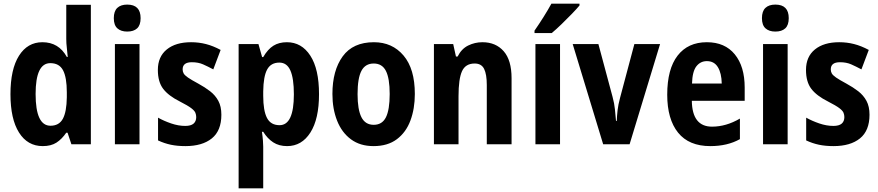

<svg xmlns="http://www.w3.org/2000/svg" viewBox="-20 -786 4785 1046"><path d="M213 10Q130 10 83.5 -64Q37 -138 37 -273Q37 -409 83.5 -482.5Q130 -556 211 -556Q300 -556 344 -476H349Q347 -502 344 -526Q341 -550 341 -574V-760H475V0H369L348 -63H341Q317 -28 287.5 -9Q258 10 213 10ZM255 -101Q302 -101 322.5 -139Q343 -177 344 -256V-283Q344 -364 323.5 -403Q303 -442 254 -442Q174 -442 174 -274Q174 -101 255 -101Z M673 -761Q746 -761 746 -687Q746 -649 727 -631.5Q708 -614 673 -614Q639 -614 619.5 -631.5Q600 -649 600 -687Q600 -725 619 -743Q638 -761 673 -761ZM740 -546V0H606V-546Z M1186 -161Q1186 -74 1134 -32Q1082 10 990 10Q946 10 910.5 2.5Q875 -5 841 -21V-145Q873 -127 912.5 -113.5Q952 -100 989 -100Q1020 -100 1034.5 -112.5Q1049 -125 1049 -148Q1049 -160 1044.5 -171.5Q1040 -183 1021.5 -197Q1003 -211 960 -233Q898 -264 869 -302Q840 -340 840 -405Q840 -477 888.5 -516.5Q937 -556 1021 -556Q1063 -556 1102 -546Q1141 -536 1182 -514L1142 -408Q1112 -424 1086 -435.5Q1060 -447 1025 -447Q975 -447 975 -408Q975 -396 980.5 -386Q986 -376 1004 -363.5Q1022 -351 1061 -330Q1096 -311 1124.5 -289Q1153 -267 1169.5 -236.5Q1186 -206 1186 -161Z M1543 -556Q1623 -556 1670.5 -483Q1718 -410 1718 -273Q1718 -138 1671 -64Q1624 10 1544 10Q1500 10 1468.5 -10.5Q1437 -31 1414 -68H1407Q1411 -40 1412.5 -19.5Q1414 1 1414 13V240H1280V-546H1388L1408 -475H1414Q1439 -518 1469.5 -537Q1500 -556 1543 -556ZM1502 -445Q1456 -445 1435.5 -407.5Q1415 -370 1414 -288V-264Q1414 -183 1434.5 -143.5Q1455 -104 1503 -104Q1581 -104 1581 -272Q1581 -359 1562 -402Q1543 -445 1502 -445Z M2240 -274Q2240 -194 2216 -129.5Q2192 -65 2142 -27.5Q2092 10 2015 10Q1942 10 1892 -27Q1842 -64 1816.5 -128.5Q1791 -193 1791 -274Q1791 -402 1847 -479Q1903 -556 2017 -556Q2117 -556 2178.5 -483.5Q2240 -411 2240 -274ZM1928 -273Q1928 -189 1949 -147.5Q1970 -106 2016 -106Q2062 -106 2082.5 -147Q2103 -188 2103 -274Q2103 -359 2082.5 -399.5Q2062 -440 2016 -440Q1970 -440 1949 -400Q1928 -360 1928 -273Z M2608 -556Q2681 -556 2724 -507Q2767 -458 2767 -360V0H2632V-323Q2632 -381 2617.5 -410.5Q2603 -440 2566 -440Q2516 -440 2497 -398Q2478 -356 2478 -262V0H2344V-546H2449L2464 -478H2473Q2494 -520 2530.5 -538Q2567 -556 2608 -556Z M3031 0H2897V-546H3031ZM3137 -756Q3122 -738 3095.5 -710.5Q3069 -683 3039.5 -654.5Q3010 -626 2986 -606H2892V-619Q2917 -655 2941.5 -694Q2966 -733 2984 -766H3137Z M3266 0 3100 -546H3240L3317 -259Q3327 -222 3330 -191Q3333 -160 3336 -127H3340Q3341 -154 3344.5 -185Q3348 -216 3358 -253L3436 -546H3576L3410 0Z M3831 -556Q3929 -556 3983 -490Q4037 -424 4037 -309V-237H3749Q3751 -96 3859 -96Q3936 -96 4011 -140V-28Q3943 10 3850 10Q3733 10 3674 -63.5Q3615 -137 3615 -270Q3615 -410 3671.5 -483Q3728 -556 3831 -556ZM3831 -453Q3796 -453 3774 -425Q3752 -397 3750 -331H3912Q3911 -387 3891 -420Q3871 -453 3831 -453Z M4204 -761Q4277 -761 4277 -687Q4277 -649 4258 -631.5Q4239 -614 4204 -614Q4170 -614 4150.5 -631.5Q4131 -649 4131 -687Q4131 -725 4150 -743Q4169 -761 4204 -761ZM4271 -546V0H4137V-546Z M4717 -161Q4717 -74 4665 -32Q4613 10 4521 10Q4477 10 4441.5 2.5Q4406 -5 4372 -21V-145Q4404 -127 4443.5 -113.5Q4483 -100 4520 -100Q4551 -100 4565.5 -112.5Q4580 -125 4580 -148Q4580 -160 4575.5 -171.5Q4571 -183 4552.5 -197Q4534 -211 4491 -233Q4429 -264 4400 -302Q4371 -340 4371 -405Q4371 -477 4419.5 -516.5Q4468 -556 4552 -556Q4594 -556 4633 -546Q4672 -536 4713 -514L4673 -408Q4643 -424 4617 -435.5Q4591 -447 4556 -447Q4506 -447 4506 -408Q4506 -396 4511.5 -386Q4517 -376 4535 -363.5Q4553 -351 4592 -330Q4627 -311 4655.5 -289Q4684 -267 4700.5 -236.5Q4717 -206 4717 -161Z"/></svg>

Font: Noto Sans Sinhala UI Condensed
Style: Bold
Weight: 700
Width: 3
Designer: Jelle Bosma - Monotype Design Team
Foundry: Monotype Imaging Inc.
Version: Version 2.006; ttfautohint (v1.8.4.7-5d5b)